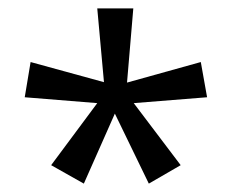

<svg xmlns="http://www.w3.org/2000/svg" viewBox="-20 -820 553 458"><path d="M298 -800 283 -623 459 -672 474 -588 299 -574 411 -426 335 -382 254 -549 180 -382 102 -426 212 -574 39 -588 53 -672 228 -624 212 -800Z"/></svg>

Font: Noto Sans Malayalam ExtraCondensed
Style: Regular
Weight: 400
Width: 2
Designer: Jelle Bosma - Monotype Design Team
Foundry: Monotype Imaging Inc.
Version: Version 2.104; ttfautohint (v1.8.4.7-5d5b)